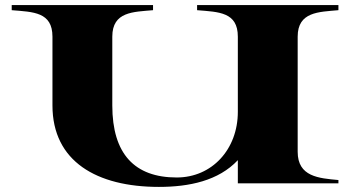

<svg xmlns="http://www.w3.org/2000/svg" viewBox="-20 -720 1380 754"><path d="M1309 -680V-700H754V-680C839 -673 914 -673 914 -576V-281C914 -133 812 -23 674 -23C509 -23 421 -115 421 -306V-576C421 -675 504 -673 581 -680V-700H26V-680C111 -673 186 -673 186 -576V-306C186 -86 360 14 604 14C723 14 838 -10 914 -91V0H1309V-13C1232 -20 1149 -26 1149 -124V-576C1149 -674 1232 -673 1309 -680Z"/></svg>

Font: Sprat Extended
Style: Bold
Weight: 700
Width: 9
Designer: Ethan Nakache
Foundry: Collletttivo
Version: Version 2.000;Glyphs 3.2 (3217)